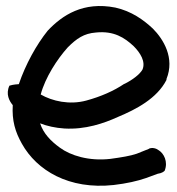

<svg xmlns="http://www.w3.org/2000/svg" viewBox="-20 -580 584 632"><path d="M528 -320C556 -389 518 -451 483 -486C452 -515 413 -543 360 -555C254 -576 185 -530 137 -479C100 -433 64 -368 42 -303C24 -302 14 -299 11 -298C-2 -270 11 -247 22 -234C19 -183 30 -146 52 -107C101 -19 207 45 354 29C397 24 432 16 461 6L499 -8C513 -10 519 -15 522 -18C534 -48 519 -75 503 -85C494 -92 482 -95 471 -91L470 -90L430 -74C410 -67 380 -62 343 -57C273 -49 212 -68 177 -94C148 -115 123 -140 112 -174C135 -165 162 -159 192 -157C261 -153 322 -174 368 -195C428 -220 497 -256 528 -317ZM114 -269C129 -325 168 -385 203 -424C232 -453 256 -470 296 -473C355 -479 390 -456 420 -428C442 -406 460 -377 449 -351C440 -335 416 -317 390 -304H389C355 -281 312 -262 264 -249C209 -234 152 -247 114 -269Z"/></svg>

Font: Stray Cat
Style: Blk
Weight: 900
Version: Version 1.0